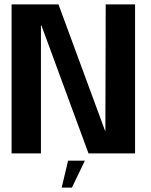

<svg xmlns="http://www.w3.org/2000/svg" viewBox="-20 -695 682 870"><path d="M32.5 0H165.5V-579H168L381 0H592V-675H459L457.5 -102.5H456L245 -675H32.5ZM259.5 155H306L364.5 33H288.5Z"/></svg>

Font: Anybody SemiCondensed SemiBold
Style: Regular
Weight: 600
Width: 4
Version: Version 1.113;gftools[0.9.25]